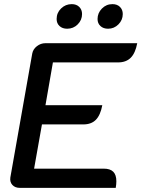

<svg xmlns="http://www.w3.org/2000/svg" viewBox="-20 -909 684 929"><path d="M136 -650Q140 -671 158.5 -685.5Q177 -700 200 -700H644Q635 -652 612.5 -629.5Q590 -607 551 -607H236L200 -400H475Q466 -352 444 -329.5Q422 -307 383 -307H183L145 -93H482Q513 -93 528 -78Q543 -63 543 -32Q543 -18 540 0H76Q53 0 40 -14Q27 -28 30 -50ZM254 -817Q254 -847 275.5 -868Q297 -889 327 -889Q350 -889 363.5 -875.5Q377 -862 377 -841Q377 -812 356 -791Q335 -770 305 -770Q282 -770 268 -783Q254 -796 254 -817ZM452 -817Q452 -846 473 -867.5Q494 -889 524 -889Q547 -889 560.5 -875.5Q574 -862 574 -841Q574 -812 553 -791Q532 -770 503 -770Q480 -770 466 -783Q452 -796 452 -817Z"/></svg>

Font: K2D Medium
Style: Italic
Weight: 500
Italic angle: -10°
Designer: Katatrad Aksorn Co.,Ltd.
Foundry: Cadson Demak Co.,Ltd.
Version: Version 1.000; ttfautohint (v1.6)